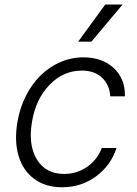

<svg xmlns="http://www.w3.org/2000/svg" viewBox="-20 -802 596 834"><path d="M249.6 11.4Q177.2 11.4 128.2 -25.2Q79.2 -61.8 60.5 -125.5Q41.9 -189.3 55.4 -270.2Q65.3 -331.3 91.6 -383.7Q117.9 -436.1 155.4 -473.4Q192.8 -510.7 241.1 -531.8Q289.4 -552.9 342.3 -552.9Q424.4 -552.9 474.3 -506.2Q524.1 -459.5 522.7 -383.5H458.8Q456.3 -432.5 423.7 -464Q391 -495.4 334.9 -495.4Q255.3 -495.4 195.1 -433.4Q134.9 -371.4 119 -272.4Q101.9 -172.2 140.1 -109.4Q178.3 -46.5 258.2 -46.5Q313.2 -46.5 357.8 -76.9Q402.3 -107.2 422.2 -159.1H486.2Q461.6 -83.5 397.4 -36Q333.1 11.4 249.6 11.4ZM319.6 -621.1 437.1 -782.3H512.4L377.1 -621.1Z"/></svg>

Font: Karasuma Gothic
Style: Light Italic
Weight: 300
Italic angle: 9.39998°
Designer: Rasmus Andersson / Ryoko Nishizuka
Foundry: rsms
Version: Version 1.00